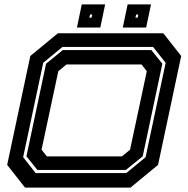

<svg xmlns="http://www.w3.org/2000/svg" viewBox="-20 -851 854 871"><path d="M93.5 0 12.5 -103 117.5 -597 242.5 -700H721L802 -597L697 -103L572 0ZM141.5 -66H553L640.5 -138L731.5 -566L674.5 -638H263L176 -566L85 -138ZM149.5 -80 100 -142 189 -562 265 -624H666.5L716.5 -562L627.5 -142L551 -80ZM192.5 -141.5H533L570 -172L646 -528L622 -558.5H281.5L244.5 -528L168.5 -172ZM537 -726 559 -831H665L643 -726ZM329 -726 351 -831H457L435 -726ZM385.5 -771H395.5L398.5 -785H388.5ZM594.5 -771H604.5L607.5 -785H597.5Z"/></svg>

Font: Tourney Expanded Regular
Style: Bold Italic
Weight: 700
Width: 7
Italic angle: -12°
Designer: Tyler Finck
Foundry: Etcetera Type Co
Version: Version 1.010; ttfautohint (v1.8.3)